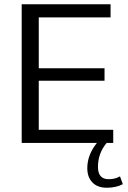

<svg xmlns="http://www.w3.org/2000/svg" viewBox="-20 -670 602 900"><path d="M81.7 0V-650H498.3V-588.3H161.7V-350H470V-291.7H161.7V-61.7H510.8V0H480Q439.2 48.3 439.2 112.5Q439.2 170 489.2 170Q520 170 542.5 156.7L555.8 193.3Q524.2 210 480.8 210Q436.7 210 412.9 185Q389.2 160 389.2 118.3Q389.2 55.8 434.2 0Z"/></svg>

Font: Boon
Style: Regular
Weight: 400
Designer: Sungsit Sawaiwan
Foundry: FontUni
Version: Version 3.0